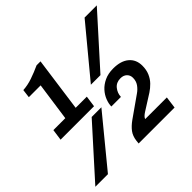

<svg xmlns="http://www.w3.org/2000/svg" viewBox="-209 -861 1035 1035"><g transform="rotate(-45 308.5 -343.5)"><path d="M7 -312 16 -376H107L138 -595H48L54 -643Q89 -645 125.5 -657.5Q162 -670 199 -687H229L186 -376H271L262 -312ZM-40 0 212 -280H286L56 0ZM332 -406 564 -686H657L405 -406ZM290 0 292 -19Q296 -51 312 -72.5Q328 -94 356 -114L474 -197Q493 -210 506 -228.5Q519 -247 519 -272Q519 -292 505.5 -305Q492 -318 469 -318Q437 -318 419 -295.5Q401 -273 400 -245H327Q327 -266 336.5 -290.5Q346 -315 364.5 -335.5Q383 -356 411.5 -369.5Q440 -383 479 -383Q537 -383 569 -356Q601 -329 601 -282Q601 -251 590.5 -226.5Q580 -202 562.5 -184Q545 -166 525 -153L435 -96Q424 -89 417 -82Q410 -75 408 -68H573L564 0Z"/></g></svg>

Font: Chivo Mono SemiBold
Style: Italic
Weight: 600
Italic angle: -8.05°
Monospace: yes
Version: Version 1.008